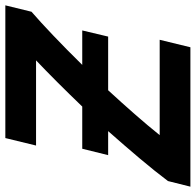

<svg xmlns="http://www.w3.org/2000/svg" viewBox="-39 -706 733 719"><g transform="rotate(-90 327.5 -346.5)"><path d="M-12 0 9 -84Q45 -132 93.5 -189.5Q142 -247 196 -308H106L130 -405H288Q335 -454 379.5 -498.5Q424 -543 461 -578H142L170 -693H667L643 -595Q606 -563 554 -513.5Q502 -464 444 -405H573L550 -308H349Q303 -258 260 -209Q217 -160 181 -115H538L510 0Z"/></g></svg>

Font: Ubuntu Sans
Style: Bold Italic
Weight: 700
Italic angle: -13.5°
Designer: Dalton Maag Ltd
Foundry: Dalton Maag Ltd
Version: Version 1.006